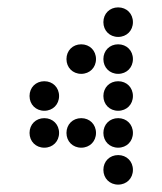

<svg xmlns="http://www.w3.org/2000/svg" viewBox="-20 -510 440 520"><path d="M300 -410C323 -410 340 -427 340 -450C340 -473 323 -490 300 -490C277 -490 260 -473 260 -450C260 -427 277 -410 300 -410ZM200 -310C223 -310 240 -327 240 -350C240 -373 223 -390 200 -390C177 -390 160 -373 160 -350C160 -327 177 -310 200 -310ZM300 -310C323 -310 340 -327 340 -350C340 -373 323 -390 300 -390C277 -390 260 -373 260 -350C260 -327 277 -310 300 -310ZM100 -210C123 -210 140 -227 140 -250C140 -273 123 -290 100 -290C77 -290 60 -273 60 -250C60 -227 77 -210 100 -210ZM300 -210C323 -210 340 -227 340 -250C340 -273 323 -290 300 -290C277 -290 260 -273 260 -250C260 -227 277 -210 300 -210ZM100 -110C123 -110 140 -127 140 -150C140 -173 123 -190 100 -190C77 -190 60 -173 60 -150C60 -127 77 -110 100 -110ZM200 -110C223 -110 240 -127 240 -150C240 -173 223 -190 200 -190C177 -190 160 -173 160 -150C160 -127 177 -110 200 -110ZM300 -110C323 -110 340 -127 340 -150C340 -173 323 -190 300 -190C277 -190 260 -173 260 -150C260 -127 277 -110 300 -110ZM300 -10C323 -10 340 -27 340 -50C340 -73 323 -90 300 -90C277 -90 260 -73 260 -50C260 -27 277 -10 300 -10Z"/></svg>

Font: TINY 5x3 80
Style: Regular
Weight: 200
Designer: Jack Halten Fahnestock
Foundry: Velvetyne Type Foundry
Version: Version 1.002;hotconv 1.0.109;makeotfexe 2.5.65596